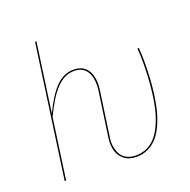

<svg xmlns="http://www.w3.org/2000/svg" viewBox="-130 -859 987 996"><g transform="rotate(-20 363.0 -361.5)"><path d="M458.5 9.3Q416.5 9.3 390.4 -12Q364.3 -33.2 356.4 -64.7Q348.6 -96.2 354 -134.8L388.7 -377Q397.9 -443.8 376.2 -482.2Q354.5 -520.5 303.7 -520.5Q252 -520.5 208 -475.6Q164.1 -430.7 118.7 -334L71.8 0H64L166.5 -731L174.3 -731.9L121.1 -352.1Q164.6 -442.9 207.5 -485.4Q250.5 -527.8 303.7 -527.8Q358.4 -527.8 382.6 -487.1Q406.7 -446.3 396.5 -377.4L361.8 -134.8Q356.9 -108.4 361.1 -84Q365.2 -59.6 375.2 -40.5Q385.3 -21.5 407 -10Q428.7 1.5 458.5 1.5Q493.7 1.5 522.5 -13.2Q551.3 -27.8 571.3 -52.5Q591.3 -77.1 606.9 -113Q622.6 -148.9 631.8 -187.3Q641.1 -225.6 646.7 -271.5Q652.3 -317.4 654.5 -358.6Q656.7 -399.9 656.7 -444.8Q656.7 -482.4 653.8 -517.6H661.6Q664.6 -482.4 664.6 -444.8Q664.6 -397.5 662.4 -354.7Q660.2 -312 654.1 -265.4Q647.9 -218.8 638.2 -179.9Q628.4 -141.1 612.3 -105.2Q596.2 -69.3 575.2 -44.7Q554.2 -20 524.4 -5.4Q494.6 9.3 458.5 9.3Z"/></g></svg>

Font: Fira Sans Compressed Eight
Style: Italic
Weight: 100
Width: 3
Italic angle: -8°
Designer: Carrois Corporate & Edenspiekermann AG
Foundry: Carrois Corporate GbR & Edenspiekermann AG
Version: Version 4.203;PS 004.203;hotconv 1.0.88;makeotf.lib2.5.64775